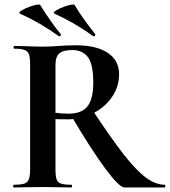

<svg xmlns="http://www.w3.org/2000/svg" viewBox="-20 -828 750 848"><path d="M295 -316 387 -344Q470 -218 525.5 -147Q581 -76 624 -44Q667 -12 708 -12Q710 -12 710 -6Q710 0 708 0H530Q507 0 445 -83.5Q383 -167 295 -316ZM506 -501Q506 -444 473.5 -398Q441 -352 389 -326.5Q337 -301 280 -301Q241 -301 225 -302V-81Q225 -50 230 -36Q235 -22 249.5 -17Q264 -12 296 -12Q298 -12 298 -6Q298 0 296 0Q263 0 244 -1L168 -2L95 -1Q75 0 41 0Q38 0 38 -6Q38 -12 41 -12Q73 -12 87.5 -17Q102 -22 107.5 -36.5Q113 -51 113 -81V-544Q113 -574 108 -588Q103 -602 88 -607.5Q73 -613 42 -613Q40 -613 40 -619Q40 -625 42 -625L95 -624Q141 -622 168 -622Q202 -622 239 -625Q252 -626 271.5 -627Q291 -628 315 -628Q406 -628 456 -594.5Q506 -561 506 -501ZM299 -607Q259 -607 242 -592Q225 -577 225 -542V-330Q249 -326 283 -326Q341 -326 366.5 -358.5Q392 -391 392 -463Q392 -545 368 -576Q344 -607 299 -607ZM220 -768Q212 -772 227 -781.5Q242 -791 266 -799.5Q290 -808 302 -808Q309 -808 310 -805Q346 -745 400 -678Q401 -677 401 -674Q401 -671 398.5 -669Q396 -667 392 -668Q311 -727 220 -768ZM68 -768Q60 -772 75 -781.5Q90 -791 114 -799.5Q138 -808 150 -808Q157 -808 158 -805Q211 -721 248 -678Q249 -677 249 -675Q249 -671 246.5 -669Q244 -667 240 -668Q159 -727 68 -768Z"/></svg>

Font: Cormorant Garamond
Style: Bold
Weight: 700
Designer: Christian Thalmann (Catharsis Fonts)
Foundry: Catharsis Fonts
Version: Version 4.000